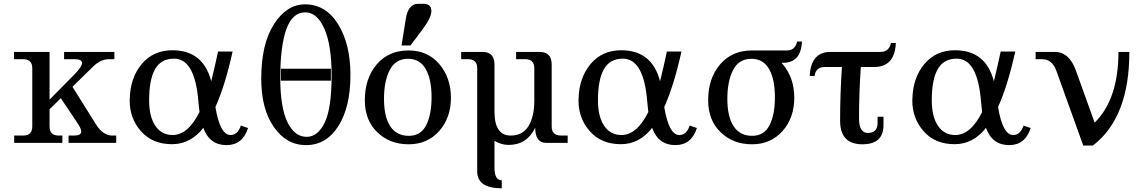

<svg xmlns="http://www.w3.org/2000/svg" viewBox="-20 -767 6125 1031"><path d="M604 0H348.1V-39.1H380.4Q416 -39.1 416 -61Q416 -75.7 399.9 -100.1L306.6 -239.7L246.1 -180.2V-87.9Q246.1 -39.1 294.9 -39.1H314.9V0H56.2V-39.1H104.5Q153.3 -39.1 153.3 -87.9V-400.4Q153.3 -449.2 104.5 -449.2H55.2V-488.3H246.1V-231.9L383.3 -371.1Q420.4 -409.2 420.4 -428.7Q420.4 -449.2 379.9 -449.2H324.2V-488.3H594.2V-449.2H565.9Q521 -449.2 481 -410.6L369.1 -300.8L496.1 -98.1Q533.2 -39.1 583 -39.1H604Z M1071.8 -80.6Q1003.4 7.3 903.8 7.3Q798.3 7.3 737.3 -62Q676.3 -131.3 676.3 -227.1Q676.3 -231.9 676.8 -236.3Q679.2 -349.1 741 -423.1Q802.7 -497.1 905.8 -497.1Q1071.3 -497.1 1114.3 -330.6Q1133.3 -407.7 1150.9 -490.2H1229Q1189 -308.1 1136.7 -192.4Q1161.6 -42 1217.8 -42Q1256.8 -42 1273.4 -92.8L1312 -79.6Q1282.7 12.2 1196.3 12.2Q1105 12.2 1071.8 -80.6ZM780.8 -229Q780.8 -140.6 814.2 -91.3Q847.7 -42 906.7 -42Q989.7 -42 1051.3 -165.5Q1047.9 -190.9 1045.4 -220.2Q1027.3 -452.1 914.6 -452.1Q844.7 -452.1 812.7 -395.5Q780.8 -338.9 780.8 -229Z M1756.8 -334H1488.3V-397.9H1756.8ZM1623 12.2Q1518.1 12.2 1450.4 -85Q1382.8 -182.1 1382.8 -344.2Q1382.8 -531.2 1451.4 -637.5Q1520 -743.7 1617.7 -743.7Q1729.5 -743.7 1795.7 -636.7Q1861.8 -529.8 1861.8 -364.3Q1861.8 -192.4 1797.1 -90.1Q1732.4 12.2 1623 12.2ZM1760.7 -362.3Q1760.7 -524.4 1721.9 -612.5Q1683.1 -700.7 1619.1 -700.7Q1549.8 -700.7 1517.3 -609.1Q1484.9 -517.6 1484.9 -348.6Q1484.9 -191.4 1523.2 -111.8Q1561.5 -32.2 1627 -32.2Q1686.5 -32.2 1723.6 -108.9Q1760.7 -185.5 1760.7 -362.3Z M2174.3 7.8Q2072.8 7.8 2005.9 -56.9Q1939 -121.6 1939 -228.5Q1939 -346.2 2002.9 -421.1Q2066.9 -496.1 2174.3 -496.1Q2276.4 -496.1 2338.9 -422.9Q2401.4 -349.6 2401.4 -241.7Q2401.4 -134.3 2338.1 -63.2Q2274.9 7.8 2174.3 7.8ZM2175.3 -37.6Q2239.3 -37.6 2268.3 -94.2Q2297.4 -150.9 2297.4 -244.6Q2297.4 -341.3 2266.1 -396.2Q2234.9 -451.2 2170.9 -451.2Q2104 -451.2 2073 -391.4Q2042 -331.5 2042 -236.3Q2042 -139.6 2075.9 -88.6Q2109.9 -37.6 2175.3 -37.6ZM2136.2 -522.9 2158.7 -664.1Q2171.4 -746.6 2225.1 -746.6H2252.9Q2275.4 -746.6 2285.9 -736.6Q2296.4 -726.6 2296.4 -707.5Q2296.4 -671.9 2248 -607.9L2184.1 -522.9Z M2674.3 244.1Q2542.5 244.1 2542.5 153.3V-400.4Q2542.5 -449.2 2493.7 -449.2H2456.5V-488.3H2570.3Q2635.3 -488.3 2635.3 -420.9V-167.5Q2635.3 -39.1 2722.2 -39.1Q2787.6 -39.1 2818.4 -90.6Q2849.1 -142.1 2849.1 -225.1V-400.4Q2849.1 -449.2 2800.3 -449.2H2751.5V-488.3H2876.5Q2942.4 -488.3 2942.4 -420.9V-87.9Q2942.4 -39.1 2993.2 -39.1H3028.3V0H2912.1Q2854 0 2854 -81.1Q2809.1 11.2 2711.4 11.2Q2671.9 11.2 2635.3 -10.7V133.8Q2635.3 201.2 2674.3 201.2Z M3481.9 -80.6Q3413.6 7.3 3314 7.3Q3208.5 7.3 3147.5 -62Q3086.4 -131.3 3086.4 -227.1Q3086.4 -231.9 3086.9 -236.3Q3089.4 -349.1 3151.1 -423.1Q3212.9 -497.1 3315.9 -497.1Q3481.4 -497.1 3524.4 -330.6Q3543.5 -407.7 3561 -490.2H3639.2Q3599.1 -308.1 3546.9 -192.4Q3571.8 -42 3627.9 -42Q3667 -42 3683.6 -92.8L3722.2 -79.6Q3692.9 12.2 3606.4 12.2Q3515.1 12.2 3481.9 -80.6ZM3190.9 -229Q3190.9 -140.6 3224.4 -91.3Q3257.8 -42 3316.9 -42Q3399.9 -42 3461.4 -165.5Q3458 -190.9 3455.6 -220.2Q3437.5 -452.1 3324.7 -452.1Q3254.9 -452.1 3222.9 -395.5Q3190.9 -338.9 3190.9 -229Z M4019 -37.6Q4083 -37.6 4112.1 -94.2Q4141.1 -150.9 4141.1 -244.6Q4141.1 -341.3 4109.9 -396.2Q4078.6 -451.2 4014.6 -451.2Q3947.8 -451.2 3916.7 -391.4Q3885.7 -331.5 3885.7 -236.3Q3885.7 -139.6 3919.7 -88.6Q3953.6 -37.6 4019 -37.6ZM4176.8 -429.7 4182.6 -422.9Q4245.1 -349.6 4245.1 -241.7Q4245.1 -134.3 4181.9 -63.2Q4118.7 7.8 4018.1 7.8Q3916.5 7.8 3849.6 -56.9Q3782.7 -121.6 3782.7 -228.5Q3782.7 -346.2 3846.7 -421.1Q3910.6 -496.1 4018.1 -496.1H4206.5Q4249 -496.1 4260.7 -543.9H4286.6Q4280.8 -429.7 4184.6 -429.7Z M4610.4 7.8Q4491.2 7.8 4491.2 -119.1Q4491.2 -263.2 4501 -407.2H4408.2Q4360.8 -407.2 4354 -358.9H4328.1Q4334 -488.3 4439.9 -488.3H4710.4Q4752.9 -488.3 4764.6 -536.1H4790.5Q4784.7 -407.2 4673.8 -407.2H4602.5Q4592.8 -269.5 4592.8 -131.3Q4592.8 -53.2 4640.1 -53.2Q4692.4 -53.2 4692.4 -106.9V-140.1H4724.1V-94.7Q4724.1 7.8 4610.4 7.8Z M5274.4 -80.6Q5206.1 7.3 5106.4 7.3Q5001 7.3 4939.9 -62Q4878.9 -131.3 4878.9 -227.1Q4878.9 -231.9 4879.4 -236.3Q4881.8 -349.1 4943.6 -423.1Q5005.4 -497.1 5108.4 -497.1Q5273.9 -497.1 5316.9 -330.6Q5335.9 -407.7 5353.5 -490.2H5431.6Q5391.6 -308.1 5339.4 -192.4Q5364.3 -42 5420.4 -42Q5459.5 -42 5476.1 -92.8L5514.6 -79.6Q5485.4 12.2 5398.9 12.2Q5307.6 12.2 5274.4 -80.6ZM4983.4 -229Q4983.4 -140.6 5016.8 -91.3Q5050.3 -42 5109.4 -42Q5192.4 -42 5253.9 -165.5Q5250.5 -190.9 5248 -220.2Q5230 -452.1 5117.2 -452.1Q5047.4 -452.1 5015.4 -395.5Q4983.4 -338.9 4983.4 -229Z M5848.6 14.6H5796.9L5651.9 -388.2Q5629.4 -449.2 5575.2 -449.2H5541V-488.3H5643.6Q5721.7 -488.3 5757.8 -387.2L5857.9 -108.4Q5985.8 -233.9 5985.8 -488.3H6044.4Q6044.4 -135.3 5848.6 14.6Z"/></svg>

Font: Munson
Style: Regular
Weight: 400
Designer: Paul James MIller
Foundry: High-Logic / Made with FontCreator
Version: Version 2.10;May 5, 2019;FontCreator 11.5.0.2430 64-bit